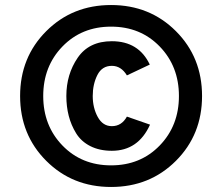

<svg xmlns="http://www.w3.org/2000/svg" viewBox="-20 -732 884 764"><path d="M680 -92Q576 12 422 12Q268 12 164 -92Q60 -196 60 -350Q60 -504 164 -608Q268 -712 422 -712Q576 -712 680 -608Q784 -504 784 -350Q784 -196 680 -92ZM228.5 -153Q305 -74 422 -74Q539 -74 615.5 -153Q692 -232 692 -350Q692 -468 615.5 -547Q539 -626 422 -626Q305 -626 228.5 -547Q152 -468 152 -350Q152 -232 228.5 -153ZM425 -132Q376 -132 339.5 -150.5Q303 -169 283 -201.5Q263 -234 253.5 -271Q244 -308 244 -350Q244 -436 289 -502Q334 -568 425 -568Q532 -568 576 -475L485 -432Q462 -470 425 -470Q386 -470 367.5 -433.5Q349 -397 349 -350Q349 -303 369 -266.5Q389 -230 425 -230Q464 -230 485 -268L577 -236Q530 -132 425 -132Z"/></svg>

Font: Overpass Heavy
Style: Regular
Weight: 900
Designer: Delve Withrington, Thomas Jockin
Foundry: Delve Fonts
Version: Version 3.000;DELV;Overpass